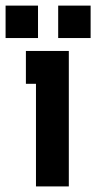

<svg xmlns="http://www.w3.org/2000/svg" viewBox="-83 -668 345 688"><path d="M-63 -531.7V-647.9H53.2V-531.7ZM125.5 -531.7V-647.9H241.7V-531.7ZM163.6 -485.4V0H45.9V-367.7H9.8V-485.4Z"/></svg>

Font: Sangha Kali
Style: Regular
Weight: 400
Designer: Seslavinskaya Anna
Foundry: Popkern
Version: Version 2.000;PS 002.000;hotconv 1.0.88;makeotf.lib2.5.64775